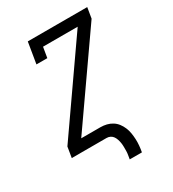

<svg xmlns="http://www.w3.org/2000/svg" viewBox="-216 -851 1032 1147"><g transform="rotate(-30 300.0 -277.5)"><path d="M335 180Q337 166 339.5 152.5Q342 139 342 125Q342 111 342 97.5Q342 84 340 71Q338 58 334 45.5Q330 33 323 22.5Q316 12 304.5 6Q293 0 279 0H39L51 -73L462 -662H223L211 -590H136L160 -735H570L558 -662L147 -74H279Q301 -74 321.5 -69Q342 -64 359.5 -53Q377 -42 389.5 -25.5Q402 -9 410 10Q418 29 421.5 50Q425 71 426 92.5Q427 114 425 136Q423 158 419 180Z"/></g></svg>

Font: Iosevka HT Extended
Style: Italic
Weight: 400
Width: 7
Italic angle: -9°
Monospace: yes
Designer: Belleve Invis
Foundry: Belleve Invis
Version: Version 32.3.0; ttfautohint (v1.8.4)